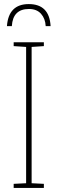

<svg xmlns="http://www.w3.org/2000/svg" viewBox="-20 -921 281 941"><path d="M14 -793H38Q43 -877 122 -877Q160 -877 181 -853.5Q202 -830 204 -793H228Q222 -901 121 -901Q22 -901 14 -793ZM195 -20 135 -23V-691L195 -695V-714H47V-695L108 -691V-23L47 -20V0H195Z"/></svg>

Font: Noto Sans Display SemiCondensed Thin
Style: Regular
Weight: 250
Width: 4
Designer: Monotype Design team
Foundry: Monotype Imaging Inc.
Version: 1.000